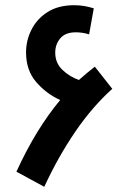

<svg xmlns="http://www.w3.org/2000/svg" viewBox="-20 -701 494 737"><path d="M150 16 43 -42Q81 -125 123 -193.5Q165 -262 211 -317Q158 -341 119 -386Q80 -431 80 -500Q80 -546 101 -587.5Q122 -629 163 -655Q204 -681 265 -681Q287 -681 305.5 -677.5Q324 -674 340 -669L322 -569Q310 -573 296.5 -575Q283 -577 271 -577Q231 -577 211.5 -554Q192 -531 192 -499Q192 -459 220 -432.5Q248 -406 283 -394Q313 -421 344 -445L411 -360Q335 -292 269 -195.5Q203 -99 150 16Z"/></svg>

Font: Noto Sans Arabic ExtCond SemBd
Style: Regular
Weight: 600
Width: 2
Designer: Monotype Design Team, Nadine Chahine, Nizar Qandah and Khaled Hosny
Foundry: Monotype Imaging Inc.
Version: Version 2.012; ttfautohint (v1.8.4.7-5d5b)